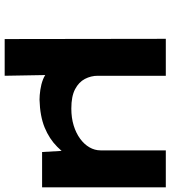

<svg xmlns="http://www.w3.org/2000/svg" viewBox="26 -595 729 821"><g transform="rotate(90 390.5 -184.5)"><path d="M147 160 146 -529H304V-238Q304 -209 317.5 -183Q331 -157 361.5 -141Q392 -125 444 -125Q484 -125 516.5 -135Q549 -145 573 -162.5Q597 -180 610 -202.5Q623 -225 623 -250V-529H781V0H630L625 -87L666 -139Q641 -98 607.5 -64.5Q574 -31 525.5 -11Q477 9 406 11Q388 11 364 7.5Q340 4 319.5 -4Q299 -12 288 -25L300 -65L304 160Z"/></g></svg>

Font: Lexend Zetta SemiBold
Style: Regular
Weight: 600
Designer: Bonnie Shaver-Troup, Thomas Jockin
Foundry: Lexend
Version: Version 1.007